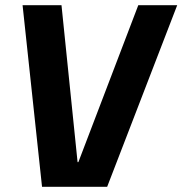

<svg xmlns="http://www.w3.org/2000/svg" viewBox="-20 -720 703 740"><path d="M67 -700H217L279 -95H282L513 -700H663L393 0H142Z"/></svg>

Font: Pathway Extreme SemiCondensed
Style: Bold Italic
Weight: 700
Width: 4
Italic angle: -8°
Version: Version 1.001;gftools[0.9.26]